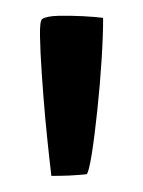

<svg xmlns="http://www.w3.org/2000/svg" viewBox="-20 -806 181 243"><path d="M45 -583.4Q44.6 -585.8 42.4 -606.2Q40.1 -626.6 37.4 -655.1Q34.8 -683.6 32.9 -712.4Q30.9 -741.2 30.6 -760.8Q30.3 -780.4 33.6 -782.1Q39.2 -785.6 54.1 -786Q69.1 -786.3 85.3 -785.5Q101.4 -784.6 110.5 -783.4Q110.6 -762.8 108.6 -730.6Q106.6 -698.4 103.1 -665.9Q99.7 -633.4 96.1 -610.8Q92.4 -588.3 89.8 -585.6Q89.4 -585.3 78.3 -584.5Q67.2 -583.6 56.1 -583.5Q45 -583.4 45 -583.4Z"/></svg>

Font: Yanone Kaffeesatz ExtraLight
Style: Regular
Weight: 200
Designer: Yanone (Cyrillic: Daniel Pouzeot, Huerta Tipografica, and Cyreal)
Foundry: Yanone
Version: Version 2.003